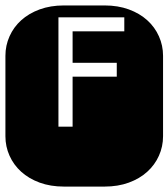

<svg xmlns="http://www.w3.org/2000/svg" viewBox="-22 -689 622 709"><path d="M409.2 -457H246.1V-573.2H437V-625H193.8V-221.2H246.1V-405.8H409.2ZM364.3 -668.9Q413.6 -668.9 453.6 -654.3Q493.7 -639.6 521.7 -614.3Q549.8 -588.9 564.9 -554.9Q580.1 -521 580.1 -482.9V-186Q580.1 -147.9 564.9 -114Q549.8 -80.1 521.7 -54.7Q493.7 -29.3 453.6 -14.6Q413.6 0 364.3 0H213.9Q164.6 0 124.5 -14.6Q84.5 -29.3 56.4 -54.7Q28.3 -80.1 13.2 -114Q-2 -147.9 -2 -186V-482.9Q-2 -521 13.2 -554.9Q28.3 -588.9 56.4 -614.3Q84.5 -639.6 124.5 -654.3Q164.6 -668.9 213.9 -668.9Z"/></svg>

Font: Monofett
Style: Regular
Weight: 400
Designer: vernon adams
Foundry: vernon adams
Version: Version 1.000